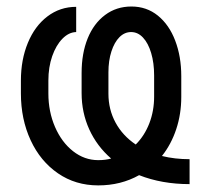

<svg xmlns="http://www.w3.org/2000/svg" viewBox="-20 -557 642 587"><path d="M405.3 -21.5Q349.6 9.8 280.3 9.8Q210.9 9.8 157.2 -27.1Q103.5 -64 73.7 -128.2Q43.9 -192.4 43.9 -271.5V-310.5Q43.9 -374.5 65.2 -426Q86.4 -477.5 125 -506.8Q163.6 -536.1 212.9 -536.1V-459Q190.4 -458.5 170.9 -438.7Q151.4 -418.9 139.6 -385.3Q127.9 -351.6 127.9 -310.5V-271.5Q127.9 -215.8 148.2 -168.9Q168.5 -122.1 203.4 -94.7Q238.3 -67.4 280.3 -67.4Q302.2 -67.4 319.8 -72.3Q276.4 -109.9 252.9 -161.4Q229.5 -212.9 229.5 -272.5V-334Q229.5 -393.6 248 -439.5Q266.6 -485.4 301.3 -511.2Q335.9 -537.1 381.8 -537.1Q428.2 -537.1 462.6 -509.3Q497.1 -481.4 515.6 -432.9Q534.2 -384.3 534.2 -324.2V-260.7Q534.2 -208.5 518.8 -162.1Q503.4 -115.7 475.1 -80.1Q514.2 -70.3 559.6 -70.3V5.9Q474.6 5.9 405.3 -21.5ZM395 -115.2Q421.9 -142.1 436.5 -179.9Q451.2 -217.8 451.2 -261.7V-326.2Q451.2 -364.7 442.1 -395Q433.1 -425.3 417.2 -442.1Q401.4 -459 380.9 -459Q360.8 -459 345.2 -443.4Q329.6 -427.7 320.6 -399.7Q311.5 -371.6 311.5 -335.9V-270.5Q311.5 -222.2 333.3 -182.1Q355 -142.1 395 -115.2Z"/></svg>

Font: Pretendard JP
Style: Regular
Weight: 400
Designer: Base glyphs from Inter by Rasmus Andersson; Hangeul glyphs from Noto Sans CJK(Source Han Sans) by Jang Soo-young and Kan
Foundry: Kil Hyung-jin
Version: Version 1.309